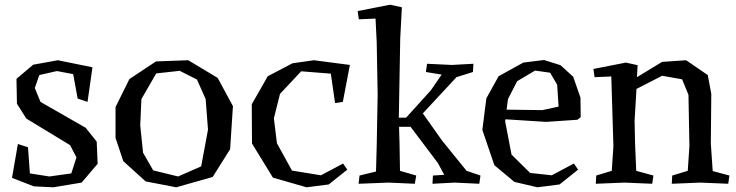

<svg xmlns="http://www.w3.org/2000/svg" viewBox="-20 -776 3127 816"><path d="M107 -39 190 -26 283 -39 305 -107 278 -159 92 -272 52 -335 50 -441 121 -501 226 -520 373 -490 352 -343 310 -357 291 -461 222 -474 147 -457 128 -402 152 -343 344 -233 391 -174 395 -80 327 0 207 20 124 16 31 -20 56 -164 99 -150Z M471 -190V-321L530 -440L643 -515L780 -520L905 -445L970 -325L958 -142L884 -24L729 20L599 -5L504 -91ZM581 -355 576 -243 588 -127 631 -52 737 -26 835 -69 864 -225 854 -355 817 -438 744 -475 644 -464Z M1386 -463 1260 -473 1170 -377 1144 -273 1157 -167 1221 -51 1344 -31 1438 -81 1456 -55 1377 8 1283 20 1140 -21 1051 -166 1050 -333 1118 -452 1223 -507 1314 -520 1467 -500 1437 -343 1404 -338Z M1811 -392 1857 -459 1790 -470 1795 -505 1900 -500 1992 -505 1990 -470 1920 -448 1777 -294 1860 -177 1963 -50 2022 -30 2017 5 1913 0 1818 5 1820 -30 1868 -33 1841 -83 1725 -237H1676L1678 -166L1680 -50L1749 -30L1743 5L1632 0L1504 5L1508 -30L1578 -47L1581 -155L1585 -374L1581 -597L1576 -697L1505 -694L1500 -729L1638 -756L1688 -745L1681 -613L1675 -276H1706Z M2128 -269 2127 -260 2154 -119 2233 -41 2325 -31 2419 -81 2437 -55 2358 8 2264 20 2166 -3 2081 -74 2030 -224 2047 -358 2099 -452 2204 -510 2292 -521 2362 -499 2416 -450 2447 -361 2448 -278 2434 -267 2301 -258ZM2178 -431 2139 -355 2133 -310 2285 -308 2354 -323 2348 -416 2318 -467 2254 -476Z M3009 -49 3080 -30 3075 5 2957 0 2835 5 2837 -30 2903 -50 2910 -155 2906 -373 2879 -439 2794 -454 2685 -398 2683 -363 2677 -263 2679 -166 2684 -50 2757 -30 2752 5 2634 0 2512 5 2514 -30 2580 -50 2587 -155 2578 -451 2507 -448 2502 -483 2640 -510 2690 -499 2687 -448 2794 -513 2896 -520 2988 -457 3003 -377 3001 -166Z"/></svg>

Font: Alike Angular
Style: Regular
Weight: 400
Version: Version 1.210